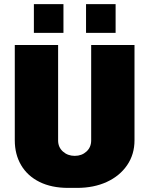

<svg xmlns="http://www.w3.org/2000/svg" viewBox="-20 -905 727 935"><path d="M312 10Q231 10 172.5 -19Q114 -48 83 -100.5Q52 -153 52 -222V-686H263V-221Q263 -188 286.5 -167Q310 -146 344 -146Q378 -146 401 -167Q424 -188 424 -221V-686H635V-222Q635 -153 599 -100.5Q563 -48 500 -19Q437 10 355 10ZM145 -745V-885H289V-745ZM399 -745V-885H543V-745Z"/></svg>

Font: Chivo Medium Black
Style: Regular
Weight: 900
Version: Version 2.002